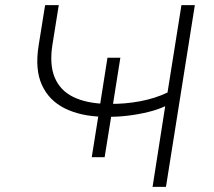

<svg xmlns="http://www.w3.org/2000/svg" viewBox="-20 -725 831 745"><path d="M572 0 621 -313Q594 -300 555.5 -290.5Q517 -281 475 -276Q433 -271 393 -272L413 -283L386 -115H336L363 -284L379 -272Q293 -274 231.5 -304.5Q170 -335 142.5 -395.5Q115 -456 130 -549L155 -705H208L184 -555Q171 -476 192 -425Q213 -374 264 -349Q315 -324 391 -322L367 -311L397 -501H447L417 -312L405 -322Q464 -321 523 -332Q582 -343 630 -366L684 -705H736L624 0Z"/></svg>

Font: Nunito Sans 7pt SemiExpanded ExtraLight
Style: Italic
Weight: 250
Width: 6
Italic angle: -9°
Designer: Vernon Adams
Foundry: Vernon Adams
Version: Version 3.101;gftools[0.9.27]